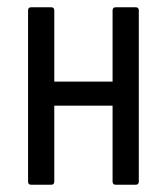

<svg xmlns="http://www.w3.org/2000/svg" viewBox="-20 -507 458 527"><path d="M297 0Q289 0 289 -9V-478Q289 -487 297 -487H353Q361 -487 361 -478V-9Q361 0 353 0ZM65 0Q57 0 57 -9V-478Q57 -487 65 -487H121Q129 -487 129 -478V-9Q129 0 121 0ZM119 -217V-283H303V-217Z"/></svg>

Font: Sofia Sans Condensed
Style: Regular
Weight: 400
Designer: Botio Nikoltchev, Ani Petrova
Foundry: lettersoup
Version: Version 4.100